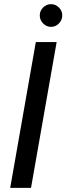

<svg xmlns="http://www.w3.org/2000/svg" viewBox="-20 -902 319 922"><path d="M29 0 152 -700H252L129 0ZM225 -773Q203 -773 187 -789.5Q171 -806 171 -828Q171 -850 187 -866Q203 -882 225 -882Q247 -882 263 -866Q279 -850 279 -828Q279 -806 263 -789.5Q247 -773 225 -773Z"/></svg>

Font: DM Sans 20pt Medium
Style: Italic
Weight: 500
Italic angle: -10°
Version: Version 4.004;gftools[0.9.30]